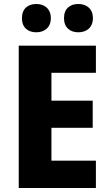

<svg xmlns="http://www.w3.org/2000/svg" viewBox="-20 -943 548 963"><path d="M90 -852C90 -804 121 -781 162 -781C203 -781 235 -805 235 -852C235 -899 203 -923 162 -923C121 -923 90 -900 90 -852ZM301 -852C301 -805 331 -781 373 -781C414 -781 446 -805 446 -852C446 -899 414 -923 373 -923C331 -923 301 -900 301 -852ZM461 0V-137H238V-302H445V-438H238V-578H461V-714H74V0Z"/></svg>

Font: Noto Sans Georgian SemiCondensed ExtraBold
Style: Regular
Weight: 800
Width: 4
Designer: Monotype Design Team, Akaki Razmadze
Foundry: Google LLC
Version: Version 2.005